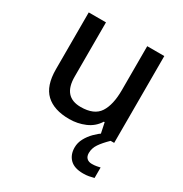

<svg xmlns="http://www.w3.org/2000/svg" viewBox="-176 -673 983 1032"><g transform="rotate(30 315.0 -156.5)"><path d="M547 -539V0H462L447 -71H442Q416 -29 370 -9.5Q324 10 273 10Q178 10 128 -37Q78 -84 78 -186V-539H185V-202Q185 -77 294 -77Q377 -77 409 -126Q441 -175 441 -266V-539ZM456 115Q456 136 467.5 147Q479 158 499 158Q516 158 528.5 155.5Q541 153 550 151V216Q535 220 519.5 223Q504 226 484 226Q429 226 402 199Q375 172 375 127Q375 98 389.5 71Q404 44 426.5 21.5Q449 -1 472 -16L525 0Q492 32 474 58.5Q456 85 456 115Z"/></g></svg>

Font: Noto Sans Gurmukhi UI Medium
Style: Regular
Weight: 500
Designer: Jelle Bosma - Monotype Design Team
Foundry: Monotype Imaging Inc.
Version: Version 2.004; ttfautohint (v1.8.4.7-5d5b)